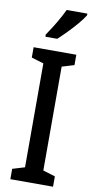

<svg xmlns="http://www.w3.org/2000/svg" viewBox="-103 -982 501 1023"><g transform="rotate(10 148.0 -470.0)"><path d="M263 0H32V-56L98 -76V-638L32 -658V-714H263V-658L197 -638V-76L263 -56ZM283 -931Q271 -911 247 -882.5Q223 -854 196 -826.5Q169 -799 148 -780H84V-792Q139 -872 171 -940H283Z"/></g></svg>

Font: Noto Sans Khmer UI ExtraCondensed Medium
Style: Regular
Weight: 500
Width: 2
Designer: Danh Hong and the Monotype Design Team
Foundry: Monotype Imaging Inc.
Version: Version 2.002; ttfautohint (v1.8.4.7-5d5b)